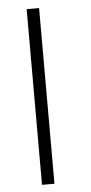

<svg xmlns="http://www.w3.org/2000/svg" viewBox="-53 -752 373 784"><g transform="rotate(-5 134.0 -360.0)"><path d="M87 0H138V-720H87Z"/></g></svg>

Font: Chivo Light
Style: Regular
Weight: 300
Designer: Hector Gatti
Foundry: Omnibus-Type
Version: Version 1.003;PS 001.003;hotconv 1.0.70;makeotf.lib2.5.58329